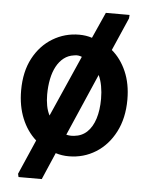

<svg xmlns="http://www.w3.org/2000/svg" viewBox="-51 -627 598 774"><g transform="rotate(5 248.0 -240.0)"><path d="M53 105 50 92 111 -48Q74 -81 53.5 -131Q33 -181 33 -244Q33 -320 62 -374.5Q91 -429 140 -458.5Q189 -488 247 -488Q261 -488 274 -486Q287 -484 299 -480L346 -585H442L441 -571L383 -438Q420 -407 441.5 -357.5Q463 -308 463 -244Q463 -169 434 -113Q405 -57 356 -26.5Q307 4 247 4Q233 4 220 2Q207 0 194 -4L147 105ZM156 -153 265 -400Q258 -403 250 -404Q242 -405 233 -403Q210 -400 192.5 -386.5Q175 -373 163 -351Q151 -329 145 -299.5Q139 -270 139 -236Q139 -213 143 -191.5Q147 -170 156 -153ZM262 -80Q293 -83 314 -103Q335 -123 346 -157.5Q357 -192 357 -238Q357 -265 352.5 -289.5Q348 -314 339 -333L230 -82Q237 -80 245.5 -79.5Q254 -79 262 -80Z"/></g></svg>

Font: Kreon Medium
Style: Regular
Weight: 500
Version: Version 2.002